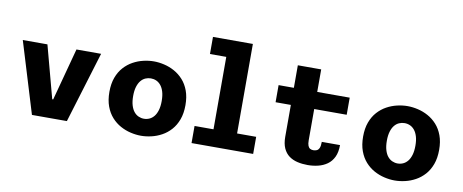

<svg xmlns="http://www.w3.org/2000/svg" viewBox="-66 -1034 3206 1330"><g transform="rotate(10 1537.0 -369.5)"><path d="M199.1 0 46.6 -500H219.9L318.6 -131.4H325.4L424.1 -500H597.4L444.9 0Z M967.1 11Q931.5 11 894 2.2Q856.4 -6.5 821.8 -25.5Q787.1 -44.5 759.5 -75.2Q731.9 -106 715.8 -149.5Q699.7 -193 699.7 -251Q699.7 -308.5 715.8 -352Q731.9 -395.5 759.5 -426Q787.1 -456.5 821.8 -475.5Q856.4 -494.5 894 -503.2Q931.5 -512 967.1 -512Q1002.8 -512 1040.3 -503.2Q1077.9 -494.5 1112.5 -475.5Q1147.2 -456.5 1174.8 -426Q1202.4 -395.5 1218.5 -352Q1234.6 -308.5 1234.6 -251Q1234.6 -193 1218.5 -149.5Q1202.4 -106 1174.8 -75.2Q1147.2 -44.5 1112.5 -25.5Q1077.9 -6.5 1040.3 2.2Q1002.8 11 967.1 11ZM967.1 -108.6Q987.6 -108.6 1005.6 -116.8Q1023.6 -124.9 1037.5 -141.9Q1051.4 -158.9 1059.5 -186Q1067.6 -213.1 1067.6 -251Q1067.6 -288.7 1059.5 -315.6Q1051.4 -342.4 1037.5 -359.4Q1023.6 -376.4 1005.6 -384.4Q987.6 -392.4 967.1 -392.4Q947.1 -392.4 928.9 -384.4Q910.6 -376.4 896.8 -359.4Q882.9 -342.4 874.8 -315.6Q866.7 -288.7 866.7 -251Q866.7 -213.1 874.8 -186Q882.9 -158.9 896.8 -141.9Q910.6 -124.9 928.9 -116.8Q947.1 -108.6 967.1 -108.6Z M1321.7 0V-120.3H1455V-629.7H1340.3V-750H1620.9V-120.3H1755.1V0Z M1953.3 -155.9V-658.5H2117.6V-160.4Q2117.6 -135.3 2123.1 -121.7Q2128.6 -108.1 2138.4 -102.9Q2148.2 -97.6 2160.7 -97.6Q2173.7 -97.6 2184.6 -102.3Q2195.6 -106.9 2202.2 -121.2Q2208.8 -135.4 2208.8 -164.8H2337.1Q2337.1 -114.4 2320.9 -80.6Q2304.6 -46.7 2276.6 -26.9Q2248.5 -7.1 2213.2 1.6Q2177.9 10.3 2139.6 10.3Q2101.1 10.3 2067.5 2.4Q2033.9 -5.4 2008.2 -24.2Q1982.6 -43 1967.9 -75.3Q1953.3 -107.6 1953.3 -155.9ZM1845.9 -379.7V-500H2346.1V-379.7Z M2751.6 11Q2716 11 2678.5 2.2Q2640.9 -6.5 2606.2 -25.5Q2571.6 -44.5 2544 -75.2Q2516.4 -106 2500.3 -149.5Q2484.2 -193 2484.2 -251Q2484.2 -308.5 2500.3 -352Q2516.4 -395.5 2544 -426Q2571.6 -456.5 2606.2 -475.5Q2640.9 -494.5 2678.5 -503.2Q2716 -512 2751.6 -512Q2787.3 -512 2824.8 -503.2Q2862.4 -494.5 2897 -475.5Q2931.7 -456.5 2959.3 -426Q2986.9 -395.5 3003 -352Q3019.1 -308.5 3019.1 -251Q3019.1 -193 3003 -149.5Q2986.9 -106 2959.3 -75.2Q2931.7 -44.5 2897 -25.5Q2862.4 -6.5 2824.8 2.2Q2787.3 11 2751.6 11ZM2751.6 -108.6Q2772.1 -108.6 2790.1 -116.8Q2808.1 -124.9 2822 -141.9Q2835.9 -158.9 2844 -186Q2852.1 -213.1 2852.1 -251Q2852.1 -288.7 2844 -315.6Q2835.9 -342.4 2822 -359.4Q2808.1 -376.4 2790.1 -384.4Q2772.1 -392.4 2751.6 -392.4Q2731.6 -392.4 2713.4 -384.4Q2695.1 -376.4 2681.2 -359.4Q2667.4 -342.4 2659.3 -315.6Q2651.2 -288.7 2651.2 -251Q2651.2 -213.1 2659.3 -186Q2667.4 -158.9 2681.2 -141.9Q2695.1 -124.9 2713.4 -116.8Q2731.6 -108.6 2751.6 -108.6Z"/></g></svg>

Font: Trispace Thin
Style: Regular
Weight: 100
Designer: Tyler Finck
Foundry: Etcetera Type Company
Version: Version 1.210